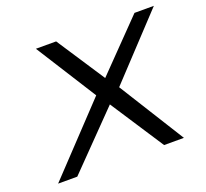

<svg xmlns="http://www.w3.org/2000/svg" viewBox="-104 -704 889 829"><g transform="rotate(-20 340.0 -290.0)"><path d="M29 0H117L356 -245L516 0H607L419 -301L680 -580H591L376 -359L231 -580H138L314 -302Z"/></g></svg>

Font: Charger Sport
Style: ExtObl
Weight: 400
Designer: Jasper
Foundry: Cannot Into Space Fonts
Version: Version 1.1